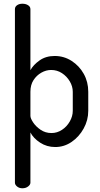

<svg xmlns="http://www.w3.org/2000/svg" viewBox="-20 -780 534 1029"><path d="M100 229Q83 229 71.5 219.5Q60 210 60 199V-731Q60 -744 71.5 -752Q83 -760 100 -760Q118 -760 130.5 -752Q143 -744 143 -731V-404Q159 -433 192.5 -456.5Q226 -480 273 -480Q323 -480 364 -453.5Q405 -427 429 -384Q453 -341 453 -288V-186Q453 -136 428.5 -91.5Q404 -47 364 -19.5Q324 8 276 8Q231 8 195 -15.5Q159 -39 143 -70V199Q143 210 130.5 219.5Q118 229 100 229ZM256 -67Q286 -67 312 -84Q338 -101 354 -129Q370 -157 370 -186V-288Q370 -317 354 -344Q338 -371 312 -388Q286 -405 254 -405Q227 -405 201.5 -390.5Q176 -376 159.5 -350.5Q143 -325 143 -288V-159Q143 -146 157.5 -124Q172 -102 197.5 -84.5Q223 -67 256 -67Z"/></svg>

Font: Dosis Medium
Style: Regular
Weight: 500
Designer: EdgarTolentino, PabloImpallari, IginoMarini
Foundry: EdgarTolentino, PabloImpallari, IginoMarini
Version: Version 3.001; ttfautohint (v1.8.2)